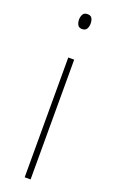

<svg xmlns="http://www.w3.org/2000/svg" viewBox="-144 -759 473 794"><g transform="rotate(20 93.0 -361.5)"><path d="M95 -723Q110 -723 115 -713Q120 -703 120 -691Q120 -676 114 -666.5Q108 -657 94 -657Q80 -657 74.5 -667Q69 -677 69 -690Q69 -702 74.5 -712.5Q80 -723 95 -723ZM107 -527V0H81V-527Z"/></g></svg>

Font: Noto Sans Telugu Condensed Thin
Style: Regular
Weight: 100
Width: 3
Designer: Jelle Bosma - Monotype Design Team
Foundry: Monotype Imaging Inc.
Version: Version 2.005; ttfautohint (v1.8.4.7-5d5b)